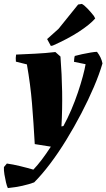

<svg xmlns="http://www.w3.org/2000/svg" viewBox="-64 -740 542 978"><path d="M-24 218Q-29 208 -33.5 189Q-38 170 -41.5 148.5Q-45 127 -44 111L-29 93Q1 97 38 106Q75 115 106 124Q127 102 149 73Q171 44 195 7L113 -6Q107 -116 99 -213Q91 -310 73 -412L17 -426Q15 -445 18 -462Q63 -464 115 -466.5Q167 -469 218 -475L244 -452Q251 -362 252.5 -273Q254 -184 249 -96L259 -98Q280 -136 299 -180.5Q318 -225 333 -269.5Q348 -314 358 -351.5Q368 -389 372 -413L313 -425Q313 -430 314 -440Q315 -450 317 -455Q331 -459 354 -464Q377 -469 398.5 -472.5Q420 -476 430 -476Q452 -448 458 -417Q442 -362 414 -296.5Q386 -231 350 -162Q314 -93 273.5 -27Q233 39 191 94.5Q149 150 110 189Q83 199 49.5 206.5Q16 214 -24 218ZM195 -506 176 -541 234 -593 334 -717 353 -720Q365 -714 382.5 -695.5Q400 -677 414 -659L421 -646Q394 -615 338 -578.5Q282 -542 205 -508Z"/></svg>

Font: Albura ExtraBold
Style: Italic
Weight: 758
Italic angle: -7°
Designer: Mercedes Jáuregui
Foundry: Omnibus-Type Team
Version: Version 1.000; ttfautohint (v1.8.3)